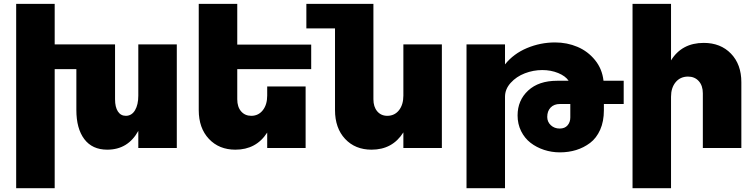

<svg xmlns="http://www.w3.org/2000/svg" viewBox="-20 -777 3962 1008"><path d="M706.1 -543.9H908.2V0H706.1V-89.8Q651.9 8.8 543 8.8Q464.4 8.8 422.6 -46.6Q380.9 -102.1 380.9 -199.2V-414.1H267.1V210.9H64.9V-756.8H267.1V-543.9H584V-255.9Q584 -214.8 598.9 -191.9Q613.8 -168.9 641.1 -168.9Q671.9 -169.4 689 -198.5Q706.1 -227.5 706.1 -274.9Z M1613.8 -414.1H1225.6V-255.9Q1225.6 -215.8 1245.8 -192.4Q1266.1 -168.9 1299.8 -168.9Q1337.4 -169.4 1360.1 -198.7Q1382.8 -228 1382.8 -274.9V-323.2H1584.5V0H1382.8V-81.1Q1325.2 8.8 1215.8 8.8Q1129.9 8.8 1076.7 -47.9Q1023.4 -104.5 1023.4 -199.2V-756.8H1225.6V-543H1613.8Z M2097.7 -543.9H2299.8V0H2097.7V-82Q2040.5 8.8 1930.7 8.8Q1844.7 8.8 1791.7 -47.9Q1738.8 -104.5 1738.8 -199.2V-627.9H1588.4V-756.8H1940.4V-255.9Q1940.4 -216.3 1960.4 -192.6Q1980.5 -168.9 2013.7 -168.9Q2052.2 -169.4 2075 -198.7Q2097.7 -228 2097.7 -274.9Z M3254.4 -353V-231H3150.4V-198.2Q3150.4 -139.6 3130.9 -95.7Q3111.3 -51.8 3077.9 -26.6Q3044.4 -1.5 3004.6 10.7Q2964.8 22.9 2919.4 22.9Q2876 22.9 2836.2 9.8Q2796.4 -3.4 2765.4 -27.3Q2734.4 -51.3 2715.8 -88.6Q2697.3 -126 2697.3 -170.9Q2697.3 -250 2752.7 -301.5Q2808.1 -353 2905.3 -353H2965.3Q2948.7 -377.9 2910.4 -393.6Q2872.1 -409.2 2827.1 -409.2Q2779.8 -409.2 2735.4 -392.1Q2690.9 -375 2661.1 -342Q2631.3 -309.1 2631.3 -269V210.9H2429.2V-543.9H2631.3V-439Q2676.3 -495.1 2746.8 -524.7Q2817.4 -554.2 2894 -554.2Q2957 -554.2 3011.7 -531Q3066.4 -507.8 3104 -461.4Q3141.6 -415 3148.4 -353ZM2974.1 -160.2V-231H2919.4Q2888.7 -231 2870.8 -212.4Q2853 -193.8 2853 -163.1Q2853 -137.2 2871.8 -119.6Q2890.6 -102.1 2918.5 -102.1Q2945.3 -102.1 2959.7 -118.9Q2974.1 -135.7 2974.1 -160.2Z M3674.8 -551.8Q3763.2 -551.8 3817.6 -495.4Q3872.1 -439 3872.1 -345.2V0H3669.9V-287.1Q3669.9 -327.6 3648.4 -351.3Q3627 -375 3591.8 -375Q3550.8 -374.5 3526.9 -345.2Q3502.9 -315.9 3502.9 -269V210.9H3300.8V-756.8H3502.9V-460Q3559.6 -551.8 3674.8 -551.8Z"/></svg>

Font: Montserrat arm ExtraBold
Style: Regular
Weight: 800
Designer: Julieta Ulanovsky
Foundry: Julieta Ulanovsky
Version: Version 6.000;PS 006.000;hotconv 1.0.88;makeotf.lib2.5.64775